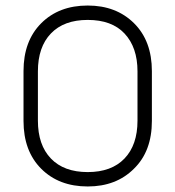

<svg xmlns="http://www.w3.org/2000/svg" viewBox="-20 -665 634 694"><path d="M464 -55Q400 9 297 9Q193 9 129 -55Q65 -119 65 -228V-408Q65 -517 129 -581Q193 -645 297 -645Q400 -645 464.5 -581Q529 -517 529 -408V-228Q529 -118 464 -55ZM430 -544Q384 -593 297 -593Q211 -593 164 -544Q117 -495 117 -407V-229Q117 -141 164 -92Q211 -43 297 -43Q383 -43 430 -92Q477 -141 477 -229V-407Q477 -494 430 -544Z"/></svg>

Font: Jura
Style: Regular
Weight: 400
Designer: Daniel Johnson, Alexei Vanyashin
Foundry: Daniel Johnson
Version: Version 5.103